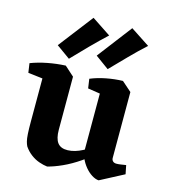

<svg xmlns="http://www.w3.org/2000/svg" viewBox="-114 -850 841 957"><g transform="rotate(15 306.0 -372.0)"><path d="M218 16Q199 14 176 6Q153 -2 132.5 -17.5Q112 -33 97 -55Q92 -65 88.5 -78.5Q85 -92 83.5 -116Q82 -140 82 -179V-448L178 -494L227 -450V-177Q227 -131 243.5 -109.5Q260 -88 296 -89Q332 -90 372 -111Q412 -132 449 -157L459 -125Q421 -89 378 -59.5Q335 -30 293 -11Q251 8 218 16ZM7 -411 0 -459Q39 -474 85.5 -483Q132 -492 178 -494L182 -438L116 -398ZM484 16Q467 15 448 3Q429 -9 413 -28.5Q397 -48 387 -71L378 -80V-448L473 -494L523 -450V-110Q523 -100 529.5 -93.5Q536 -87 548 -87Q559 -87 571 -89Q583 -91 597 -93L606 -48ZM315 -413 308 -461Q344 -476 387.5 -484.5Q431 -493 473 -494L477 -438L412 -398ZM384 -531 314 -582 450 -760 549 -695Q507 -657 465.5 -614.5Q424 -572 384 -531ZM184 -531 113 -582 250 -760 348 -695Q307 -657 265 -614.5Q223 -572 184 -531Z"/></g></svg>

Font: Eczar SemiBold
Style: Regular
Weight: 600
Designer: Vaibhav Singh
Foundry: Rosetta Type Foundry
Version: Version 2.000